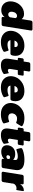

<svg xmlns="http://www.w3.org/2000/svg" viewBox="1779 -2519 757 4355"><g transform="rotate(90 2157.5 -341.5)"><path d="M10.8 -200.8Q10.8 -222.5 15 -250Q32.5 -360 110.8 -434.2Q189.2 -508.3 297.5 -508.3Q372.5 -508.3 413.3 -453.3L447.5 -666.7Q449.2 -680 460.4 -690Q471.7 -700 485.8 -700H644.2Q656.7 -700 664.6 -691.7Q672.5 -683.3 672.5 -671.7V-666.7L571.7 -33.3Q570 -20 558.8 -10Q547.5 0 533.3 0H391.7Q379.2 0 371.2 -8.3Q363.3 -16.7 363.3 -28.3V-33.3L369.2 -68.3Q306.7 8.3 215 8.3Q119.2 8.3 65 -50Q10.8 -108.3 10.8 -200.8ZM245.8 -224.2Q245.8 -188.3 263.3 -169.2Q280.8 -150 307.5 -150Q350 -150 371.7 -190L390.8 -310Q382.5 -350 339.2 -350Q307.5 -350 281.7 -323.8Q255.8 -297.5 248.3 -250Q245.8 -236.7 245.8 -224.2Z M678.3 -206.7Q678.3 -230 681.7 -250Q700 -363.3 792.1 -440Q884.2 -516.7 1015 -516.7Q1116.7 -516.7 1181.7 -463.8Q1246.7 -410.8 1246.7 -313.3Q1246.7 -294.2 1242.5 -266.7Q1232.5 -200 1198.3 -200H890Q903.3 -133.3 987.5 -133.3Q1028.3 -133.3 1064.2 -141.7Q1078.3 -145 1094.2 -151.7Q1110 -158.3 1116.7 -158.3Q1129.2 -158.3 1134.2 -137.5L1150.8 -83.3Q1155.8 -65.8 1155.8 -63.3Q1155.8 -62.5 1155.4 -60.8Q1155 -59.2 1155 -58.3Q1155 -55.8 1153.8 -53.8Q1152.5 -51.7 1150.8 -49.2Q1149.2 -46.7 1147.9 -45Q1146.7 -43.3 1143.3 -41.2Q1140 -39.2 1138.8 -37.9Q1137.5 -36.7 1133.3 -34.2Q1129.2 -31.7 1127.9 -31.2Q1126.7 -30.8 1122.1 -28.3Q1117.5 -25.8 1116.7 -25Q1037.5 16.7 930.8 16.7Q814.2 16.7 746.2 -46.2Q678.3 -109.2 678.3 -206.7ZM899.2 -291.7H1045.8Q1047.5 -303.3 1047.5 -309.2Q1047.5 -335.8 1033.3 -351.2Q1019.2 -366.7 991.7 -366.7Q925.8 -366.7 899.2 -291.7Z M1290.8 -387.5V-391.7L1304.2 -475Q1305.8 -485 1314.6 -492.5Q1323.3 -500 1333.3 -500H1375L1393.3 -616.7Q1395 -630 1406.7 -640Q1418.3 -650 1432.5 -650H1574.2Q1586.7 -650 1594.2 -642.1Q1601.7 -634.2 1601.7 -621.7V-616.7L1583.3 -500H1675Q1684.2 -500 1690 -494.2Q1695.8 -488.3 1695.8 -479.2V-475L1682.5 -391.7Q1680.8 -381.7 1672.5 -374.2Q1664.2 -366.7 1654.2 -366.7H1570.8L1544.2 -200Q1542.5 -188.3 1542.5 -183.3Q1542.5 -162.5 1552.5 -152.1Q1562.5 -141.7 1576.7 -141.7Q1595 -141.7 1611.7 -150Q1615 -151.7 1619.6 -155Q1624.2 -158.3 1627.9 -160.4Q1631.7 -162.5 1634.2 -162.5Q1640 -162.5 1643.3 -149.2L1657.5 -72.5Q1658.3 -67.5 1658.3 -59.2V-54.2Q1655.8 -43.3 1638.3 -32.5Q1561.7 16.7 1460 16.7Q1310 16.7 1310 -120Q1310 -139.2 1314.2 -166.7L1345.8 -366.7H1312.5Q1303.3 -366.7 1297.1 -372.9Q1290.8 -379.2 1290.8 -387.5Z M1707.5 -206.7Q1707.5 -230 1710.8 -250Q1729.2 -363.3 1821.2 -440Q1913.3 -516.7 2044.2 -516.7Q2145.8 -516.7 2210.8 -463.8Q2275.8 -410.8 2275.8 -313.3Q2275.8 -294.2 2271.7 -266.7Q2261.7 -200 2227.5 -200H1919.2Q1932.5 -133.3 2016.7 -133.3Q2057.5 -133.3 2093.3 -141.7Q2107.5 -145 2123.3 -151.7Q2139.2 -158.3 2145.8 -158.3Q2158.3 -158.3 2163.3 -137.5L2180 -83.3Q2185 -65.8 2185 -63.3Q2185 -62.5 2184.6 -60.8Q2184.2 -59.2 2184.2 -58.3Q2184.2 -55.8 2182.9 -53.8Q2181.7 -51.7 2180 -49.2Q2178.3 -46.7 2177.1 -45Q2175.8 -43.3 2172.5 -41.2Q2169.2 -39.2 2167.9 -37.9Q2166.7 -36.7 2162.5 -34.2Q2158.3 -31.7 2157.1 -31.2Q2155.8 -30.8 2151.2 -28.3Q2146.7 -25.8 2145.8 -25Q2066.7 16.7 1960 16.7Q1843.3 16.7 1775.4 -46.2Q1707.5 -109.2 1707.5 -206.7ZM1928.3 -291.7H2075Q2076.7 -303.3 2076.7 -309.2Q2076.7 -335.8 2062.5 -351.2Q2048.3 -366.7 2020.8 -366.7Q1955 -366.7 1928.3 -291.7Z M2315.8 -206.7Q2315.8 -230 2319.2 -250Q2337.5 -363.3 2429.6 -440Q2521.7 -516.7 2652.5 -516.7Q2673.3 -516.7 2692.5 -515.4Q2711.7 -514.2 2727.1 -511.3Q2742.5 -508.3 2754.6 -505.4Q2766.7 -502.5 2777.5 -498.8Q2788.3 -495 2794.2 -492.5Q2800 -490 2806.7 -486.7Q2813.3 -483.3 2814.2 -483.3Q2842.5 -471.7 2842.5 -453.3Q2842.5 -448.3 2840.4 -443.3Q2838.3 -438.3 2834.6 -432.9Q2830.8 -427.5 2830 -425L2785 -350Q2772.5 -329.2 2760.8 -329.2Q2754.2 -329.2 2740.4 -335.8Q2726.7 -342.5 2713.3 -345.8Q2695 -350 2668.3 -350Q2625 -350 2592.5 -322.5Q2560 -295 2552.5 -250Q2550.8 -236.7 2550.8 -230.8Q2550.8 -193.3 2574.6 -171.7Q2598.3 -150 2636.7 -150Q2664.2 -150 2682.5 -154.2Q2696.7 -157.5 2712.5 -164.2Q2728.3 -170.8 2735 -170.8Q2748.3 -170.8 2753.3 -150L2774.2 -75Q2779.2 -61.7 2779.2 -55V-50Q2775.8 -30.8 2740 -16.7Q2739.2 -16.7 2731.2 -13.3Q2723.3 -10 2717.1 -7.5Q2710.8 -5 2698.8 -1.2Q2686.7 2.5 2673.8 5.4Q2660.8 8.3 2644.6 11.2Q2628.3 14.2 2608.8 15.4Q2589.2 16.7 2568.3 16.7Q2451.7 16.7 2383.8 -46.2Q2315.8 -109.2 2315.8 -206.7Z M2874.2 -387.5V-391.7L2887.5 -475Q2889.2 -485 2897.9 -492.5Q2906.7 -500 2916.7 -500H2958.3L2976.7 -616.7Q2978.3 -630 2990 -640Q3001.7 -650 3015.8 -650H3157.5Q3170 -650 3177.5 -642.1Q3185 -634.2 3185 -621.7V-616.7L3166.7 -500H3258.3Q3267.5 -500 3273.3 -494.2Q3279.2 -488.3 3279.2 -479.2V-475L3265.8 -391.7Q3264.2 -381.7 3255.8 -374.2Q3247.5 -366.7 3237.5 -366.7H3154.2L3127.5 -200Q3125.8 -188.3 3125.8 -183.3Q3125.8 -162.5 3135.8 -152.1Q3145.8 -141.7 3160 -141.7Q3178.3 -141.7 3195 -150Q3198.3 -151.7 3202.9 -155Q3207.5 -158.3 3211.2 -160.4Q3215 -162.5 3217.5 -162.5Q3223.3 -162.5 3226.7 -149.2L3240.8 -72.5Q3241.7 -67.5 3241.7 -59.2V-54.2Q3239.2 -43.3 3221.7 -32.5Q3145 16.7 3043.3 16.7Q2893.3 16.7 2893.3 -120Q2893.3 -139.2 2897.5 -166.7L2929.2 -366.7H2895.8Q2886.7 -366.7 2880.4 -372.9Q2874.2 -379.2 2874.2 -387.5Z M3501.7 -150Q3500.8 -146.7 3500.8 -140.8Q3500.8 -125 3510 -116.7Q3519.2 -108.3 3532.5 -108.3Q3557.5 -108.3 3580.8 -126.7L3588.3 -173.3Q3570 -191.7 3545.8 -191.7Q3530.8 -191.7 3517.9 -181.2Q3505 -170.8 3501.7 -150ZM3276.7 -150Q3287.5 -220 3338.8 -264.2Q3390 -308.3 3472.5 -308.3Q3560.8 -308.3 3602.5 -260.8L3608.3 -300Q3610 -311.7 3610 -315.8Q3610 -343.3 3589.2 -355Q3568.3 -366.7 3523.3 -366.7Q3473.3 -366.7 3415.8 -345.8Q3380.8 -333.3 3373.3 -333.3Q3362.5 -333.3 3356.7 -358.3L3340.8 -425Q3339.2 -430.8 3339.2 -438.3Q3339.2 -443.3 3340 -445.8Q3342.5 -462.5 3360.8 -470.8L3367.5 -473.3Q3373.3 -475.8 3379.6 -478.3Q3385.8 -480.8 3396.7 -484.6Q3407.5 -488.3 3419.6 -491.7Q3431.7 -495 3446.7 -498.8Q3461.7 -502.5 3479.6 -505.8Q3497.5 -509.2 3517.1 -511.7Q3536.7 -514.2 3559.6 -515.4Q3582.5 -516.7 3605.8 -516.7Q3839.2 -516.7 3839.2 -353.3Q3839.2 -335 3835 -308.3L3791.7 -33.3Q3790 -20 3778.3 -10Q3766.7 0 3752.5 0H3610.8Q3598.3 0 3590.4 -8.3Q3582.5 -16.7 3582.5 -28.3Q3582.5 -29.2 3582.9 -30.8Q3583.3 -32.5 3583.3 -33.3L3587.5 -58.3Q3585 -55.8 3580.8 -51.2Q3576.7 -46.7 3561.7 -35Q3546.7 -23.3 3529.6 -14.6Q3512.5 -5.8 3483.3 1.2Q3454.2 8.3 3422.5 8.3Q3350 8.3 3312.1 -26.7Q3274.2 -61.7 3274.2 -119.2Q3274.2 -133.3 3276.7 -150Z M3875.8 -28.3V-33.3L3945 -466.7Q3946.7 -480 3957.9 -490Q3969.2 -500 3983.3 -500H4133.3Q4145.8 -500 4153.8 -491.7Q4161.7 -483.3 4161.7 -471.7V-466.7L4154.2 -419.2Q4218.3 -504.2 4296.7 -504.2Q4315 -504.2 4315 -489.2Q4315 -488.3 4314.6 -486.7Q4314.2 -485 4314.2 -483.3L4293.3 -350Q4290.8 -332.5 4281.7 -332.5Q4279.2 -332.5 4270 -335Q4260.8 -337.5 4249.2 -337.5Q4185.8 -337.5 4148.3 -279.2L4109.2 -33.3Q4107.5 -20 4096.2 -10Q4085 0 4070.8 0H3904.2Q3891.7 0 3883.8 -8.3Q3875.8 -16.7 3875.8 -28.3Z"/></g></svg>

Font: BoonTook Mon
Style: Italic
Weight: 400
Italic angle: -9°
Designer: Sungsit Sawaiwan
Foundry: FontUni
Version: Version 3.0